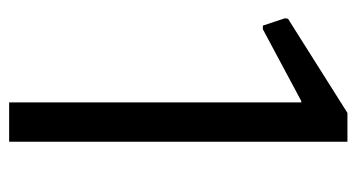

<svg xmlns="http://www.w3.org/2000/svg" viewBox="-200 -580 780 420"><g transform="rotate(90 190.0 -370.0)"><path d="M204 -639H201L44 -555H36L20 -603L21 -610L227 -740H290V0H204Z"/></g></svg>

Font: Encode Sans Narrow
Style: Regular
Weight: 400
Designer: Pablo Impallari, Andres Torresi
Foundry: Pablo Impallari, Andres Torresi
Version: Version 1.000; ttfautohint (v1.00) -l 8 -r 50 -G 200 -x 14 -